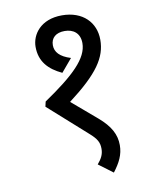

<svg xmlns="http://www.w3.org/2000/svg" viewBox="-81 -693 662 833"><g transform="rotate(-10 250.0 -276.5)"><path d="M249 -632C154 -632 113 -570 113 -517C113 -452 150 -413 208 -386L256 -443C208 -458 188 -481 188 -511C188 -543 210 -563 249 -563C287 -563 316 -542 316 -498C316 -431 249 -367 115 -276L110 -254L277 -105C309 -77 318 -60 318 -32C318 -6 307 12 290 32L353 79C382 41 399 8 399 -34C399 -81 378 -120 328 -163L219 -256C351 -356 395 -421 395 -499C395 -575 341 -632 249 -632Z"/></g></svg>

Font: Noto Sans Devanagari UI SemiCondensed
Style: Regular
Weight: 400
Width: 4
Designer: Jelle Bosma - Monotype Design Team
Foundry: Monotype Imaging Inc.
Version: Version 2.004